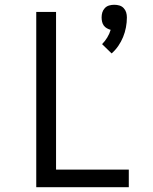

<svg xmlns="http://www.w3.org/2000/svg" viewBox="-20 -785 640 805"><path d="M448 -561 408 -600Q420 -612 429.5 -627.5Q439 -643 444 -660Q436 -662 428 -666.5Q420 -671 415 -678Q410 -685 408 -694Q406 -703 406 -712Q406 -723 409 -733Q412 -743 419.5 -751Q427 -759 437.5 -762Q448 -765 459 -765Q470 -765 480.5 -762Q491 -759 498.5 -751Q506 -743 509 -733Q512 -723 512 -712Q512 -691 508 -670Q504 -649 496 -629.5Q488 -610 476 -592.5Q464 -575 448 -561ZM132 0V-735H215V-74H520V0Z"/></svg>

Font: Bmono
Style: Regular
Weight: 400
Monospace: yes
Designer: Belleve Invis
Foundry: Belleve Invis
Version: Version 11.2.2; ttfautohint (v1.8.2)